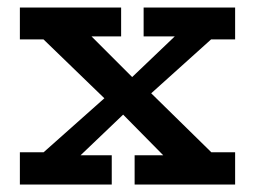

<svg xmlns="http://www.w3.org/2000/svg" viewBox="-20 -491 680 512"><path d="M66 -58 300 -266H312L466 -413H573L343 -206H330L175 -58ZM33 1V-85H130L137 -77H278V1ZM339 1V-77H504L509 -85H607V1ZM33 -386V-471H303V-394H137L131 -386ZM434 -58 287 -207H281L68 -413H205L354 -264H361L571 -58ZM363 -394V-471H607V-386H510L504 -394Z"/></svg>

Font: BioRhyme Medium
Style: Regular
Weight: 500
Designer: Aoife Mooney
Foundry: Aoife Mooney Type
Version: Version 1.600;gftools[0.9.33]